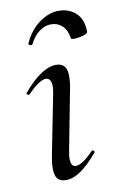

<svg xmlns="http://www.w3.org/2000/svg" viewBox="-72 -622 415 673"><g transform="rotate(-10 135.5 -285.5)"><path d="M69 -39Q69 -59 75 -89L116 -297Q119 -312 119 -322Q119 -353 99 -353Q88 -353 71 -341.5Q54 -330 34 -309Q33 -308 31 -308Q28 -308 25.5 -311.5Q23 -315 26 -317Q92 -395 143 -395Q163 -395 172.5 -383.5Q182 -372 182 -348Q182 -325 177 -302L136 -89Q133 -73 133 -62Q133 -34 151 -34Q174 -34 214 -76Q215 -77 217 -77Q221 -77 223 -73.5Q225 -70 222 -68Q189 -29 161.5 -10Q134 9 108 9Q88 9 78.5 -2.5Q69 -14 69 -39ZM150 -538Q129 -538 109 -523.5Q89 -509 75 -481Q74 -478 69 -478Q66 -478 63 -480.5Q60 -483 61 -485Q81 -530 115.5 -555Q150 -580 185 -580Q222 -580 246.5 -557Q271 -534 271 -490Q271 -484 254 -479Q237 -474 222 -474Q211 -474 211 -477Q207 -507 190.5 -522.5Q174 -538 150 -538Z"/></g></svg>

Font: Cormorant Infant Medium
Style: Italic
Weight: 500
Italic angle: -10°
Designer: Christian Thalmann (Catharsis Fonts)
Foundry: Catharsis Fonts
Version: Version 4.000